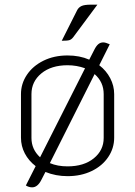

<svg xmlns="http://www.w3.org/2000/svg" viewBox="-20 -747 580 824"><path d="M470 -343V-156Q470 -111 444.5 -73Q419 -35 373.5 -13Q328 9 270 9Q219 9 175 -9L157 26Q141 57 118 57Q104 57 91 49L133 -34Q103 -57 86.5 -88.5Q70 -120 70 -156V-343Q70 -388 95.5 -426Q121 -464 166.5 -486.5Q212 -509 270 -509Q322 -509 363 -491L385 -534Q393 -550 402 -557.5Q411 -565 423 -565Q433 -565 451 -557L406 -467Q436 -444 453 -411.5Q470 -379 470 -343ZM152 -72 345 -454Q309 -467 270 -467Q200 -467 157.5 -432Q115 -397 115 -343V-155Q115 -106 152 -72ZM425 -343Q425 -395 386 -429L194 -47Q227 -33 270 -33Q340 -33 382.5 -67.5Q425 -102 425 -155ZM311 -703Q317 -715 329.5 -721Q342 -727 370 -727H398L294 -587Q287 -578 278.5 -575Q270 -572 245 -572Z"/></svg>

Font: K2D Thin
Style: Regular
Weight: 100
Designer: Katatrad Aksorn Co.,Ltd.
Foundry: Cadson Demak Co.,Ltd.
Version: Version 1.000; ttfautohint (v1.6)